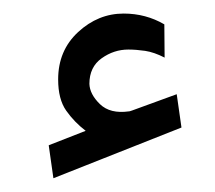

<svg xmlns="http://www.w3.org/2000/svg" viewBox="-20 -800 312 279"><path d="M104.5 -609.9Q87.9 -622.6 76.2 -639.2Q64.5 -655.8 64.5 -684.6Q64.5 -726.6 93.5 -753.4Q122.6 -780.3 159.7 -780.3Q191.9 -780.3 218.8 -764.6L219.2 -716.3Q204.1 -724.1 190.9 -726.1Q177.7 -728 166.5 -728Q145.5 -728 127.7 -715.3Q109.9 -702.6 109.9 -678.2Q110.4 -663.1 125.2 -648.7Q140.1 -634.3 167.5 -638.2Q168.5 -638.2 169.7 -638.7Q170.9 -639.2 172.4 -639.6L236.8 -663.1L243.7 -614.7L57.6 -541L50.8 -588.9Z"/></svg>

Font: Vazirmatn UI NL
Style: Regular
Weight: 400
Designer: Saber Rastikerdar
Foundry: Saber Rastikerdar
Version: Version 33.003